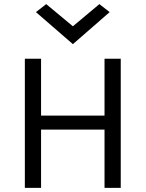

<svg xmlns="http://www.w3.org/2000/svg" viewBox="-20 -915 709 935"><path d="M155 -856 205 -895 335 -787 464 -895 514 -856 335 -700ZM101 0V-629H180V-352H489V-629H568V0H489V-284H180V0Z"/></svg>

Font: Karmilla
Style: Regular
Weight: 400
Designer: Jonathan Pinhorn
Version: Version 1.000